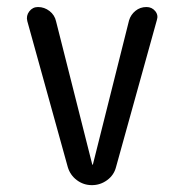

<svg xmlns="http://www.w3.org/2000/svg" viewBox="-20 -540 540 560"><path d="M177.7 -52.7 59.6 -478.5Q55.7 -494.1 65.4 -506.8Q75.2 -519.5 90.8 -519.5Q109.4 -519.5 124.5 -507.8Q139.6 -496.1 143.6 -477.5L249 -60.5Q249 -59.6 250 -59.6Q251 -59.6 251 -60.5L356.4 -480.5Q361.3 -497.1 375 -508.3Q388.7 -519.5 407.2 -519.5Q422.9 -519.5 432.6 -507.8Q442.4 -496.1 437.5 -481.4L318.4 -52.7Q312.5 -29.3 292.5 -14.6Q272.5 0 248 0Q223.6 0 204.1 -14.6Q184.6 -29.3 177.7 -52.7Z"/></svg>

Font: Rounded-X Mgen+ 2m regular
Style: Regular
Weight: 400
Designer: [Source Han Sans]
Ryoko NISHIZUKA  (kana & ideographs); Paul D. Hunt (Latin, Greek & Cyrillic); Wenlong ZHANG  (bopomofo
Version: Version 1.059.20150602